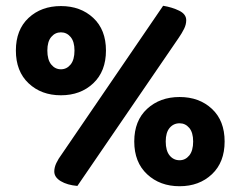

<svg xmlns="http://www.w3.org/2000/svg" viewBox="-20 -637 833 665"><path d="M347 -462Q347 -390 303 -348.5Q259 -307 191 -307Q123 -307 79 -348.5Q35 -390 35 -462Q35 -534 79 -575Q123 -616 191 -616Q259 -616 303 -575Q347 -534 347 -462ZM144 -462Q144 -430 157.5 -413.5Q171 -397 191 -397Q211 -397 224.5 -413.5Q238 -430 238 -462Q238 -493 224.5 -509Q211 -525 191 -525Q171 -525 157.5 -509Q144 -493 144 -462ZM194 -103 545 -617Q576 -612 600.5 -600Q625 -588 625 -567Q625 -552 617.5 -537Q610 -522 599 -506L248 7Q213 4 190.5 -9.5Q168 -23 168 -43Q168 -57 175 -72Q182 -87 194 -103ZM758 -147Q758 -75 714 -33.5Q670 8 602 8Q534 8 489.5 -33.5Q445 -75 445 -147Q445 -219 489.5 -260Q534 -301 602 -301Q670 -301 714 -260Q758 -219 758 -147ZM554 -147Q554 -115 567.5 -98.5Q581 -82 602 -82Q622 -82 635.5 -98.5Q649 -115 649 -147Q649 -178 635.5 -194Q622 -210 602 -210Q581 -210 567.5 -194Q554 -178 554 -147Z"/></svg>

Font: Baloo Bhaijaan 2
Style: Bold
Weight: 700
Designer: Sanskriti Dholi, Noopur Datye and Ek Type
Foundry: Ek Type
Version: Version 1.701